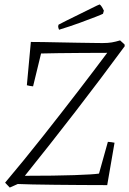

<svg xmlns="http://www.w3.org/2000/svg" viewBox="-20 -834 582 865"><path d="M24 11 3 -11Q89 -113 173.5 -220Q258 -327 332.5 -424Q407 -521 463 -596Q405 -596 347.5 -595.5Q290 -595 242 -594.5Q194 -594 165 -593L129 -445Q124 -445 114 -447Q104 -449 101 -450L119 -645Q140 -645 175 -644.5Q210 -644 250.5 -643Q291 -642 330 -641.5Q369 -641 399 -640.5Q429 -640 442 -640Q467 -640 484 -643Q501 -646 521 -652L541 -634L542 -626Q434 -479 318.5 -329.5Q203 -180 92 -42Q228 -42 315 -45Q402 -48 426 -52L466 -195Q472 -195 481.5 -193.5Q491 -192 496 -191L463 0Q405 0 344.5 -0.5Q284 -1 227.5 -1.5Q171 -2 127.5 -3Q84 -4 60 -5ZM246 -700Q242 -709 242 -716L244 -723L279 -741L417 -809L429 -814Q437 -809 448 -786L444 -772Q441 -770 412 -758.5Q383 -747 339 -731Q295 -715 246 -700Z"/></svg>

Font: Labrada Lght
Style: Italic
Weight: 300
Italic angle: -7°
Designer: Mercedes Jáuregui
Foundry: Omnibus-Type Team
Version: Version 1.000; ttfautohint (v1.8.4.7-5d5b)